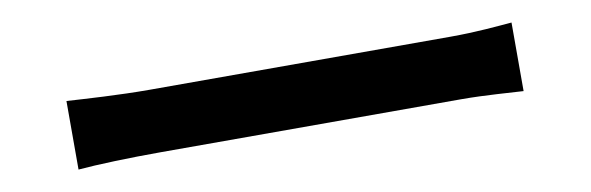

<svg xmlns="http://www.w3.org/2000/svg" viewBox="-26 -555 1053 342"><g transform="rotate(-10 500.0 -384.0)"><path d="M97 -446V-322C131 -325 191 -327 246 -327H790C834 -327 880 -323 902 -322V-446C877 -444 838 -440 790 -440H246C192 -440 130 -444 97 -446Z"/></g></svg>

Font: Source Han Sans JP Medium
Style: Regular
Weight: 500
Designer: Ryoko NISHIZUKA 西塚涼子 (kana, bopomofo & ideographs); Paul D. Hunt (Latin, Greek & Cyrillic); Sandoll Communications 산돌커뮤니
Foundry: Adobe
Version: Version 2.002;hotconv 1.0.116;makeotfexe 2.5.65601